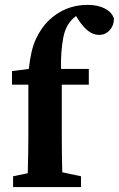

<svg xmlns="http://www.w3.org/2000/svg" viewBox="-20 -760 483 780"><path d="M381.8 -618.2Q337.9 -618.2 296.9 -682.1L289.1 -694.8Q248 -665.5 237.1 -607.2Q226.1 -548.8 228 -480H340.8V-416H231V-210Q231 -136.2 232.9 -60.1L309.1 -43.9V0H33.2V-43.9L92.8 -56.2Q95.2 -151.4 95.2 -210V-416H28.8V-471.2L97.2 -480Q105 -556.2 125.5 -600.6Q146 -645 175.8 -674.8Q243.2 -740.2 335.4 -740.2Q377.9 -740.2 406.5 -725.1Q435.1 -710 442.9 -684.1Q442.9 -656.2 425.5 -637.2Q408.2 -618.2 381.8 -618.2Z"/></svg>

Font: SourceSerifPro-Bold
Style: Bold
Weight: 700
Designer: Frank Grießhammer
Foundry: Adobe Systems Incorporated
Version: Version 1.014;PS Version 1.0;hotconv 1.0.73;makeotf.lib2.5.5